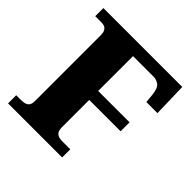

<svg xmlns="http://www.w3.org/2000/svg" viewBox="-186 -865 1017 1017"><g transform="rotate(45 322.0 -357.0)"><path d="M21 0V-61H56Q77 -61 89.5 -66Q102 -71 107.5 -81.5Q113 -92 113 -109V-603Q113 -621 107.5 -632Q102 -643 92.5 -648Q83 -653 71 -653H21V-714H612L617 -523H534L529 -575Q524 -619 505.5 -632Q487 -645 468 -645H312V-384H547V-317H312V-110Q312 -95 317 -84Q322 -73 334 -67Q346 -61 366 -61H426V0Z"/></g></svg>

Font: Noto Serif Kannada Black
Style: Regular
Weight: 900
Version: Version 2.003